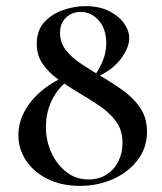

<svg xmlns="http://www.w3.org/2000/svg" viewBox="-20 -594 529 627"><path d="M290 -348Q307 -373 317 -399Q327 -425 327 -453Q327 -499 302.5 -527Q278 -555 244 -555Q214 -555 195 -536Q176 -517 176 -487Q176 -455 195 -430.5Q214 -406 244.5 -386Q275 -366 308 -346Q346 -324 380.5 -299.5Q415 -275 437.5 -242.5Q460 -210 460 -163Q460 -112 430 -72Q400 -32 350 -9.5Q300 13 241 13Q180 13 134.5 -10Q89 -33 64.5 -70.5Q40 -108 40 -152Q40 -196 63 -235.5Q86 -275 126 -305.5Q166 -336 215 -352L221 -343Q179 -320 154.5 -276.5Q130 -233 130 -179Q130 -134 148 -95Q166 -56 197 -32Q228 -8 269 -8Q303 -8 328 -24Q353 -40 366.5 -67Q380 -94 380 -126Q380 -170 358 -199Q336 -228 302 -250.5Q268 -273 232 -294Q199 -314 168.5 -336Q138 -358 119 -386Q100 -414 100 -450Q100 -495 125 -522Q150 -549 187 -561.5Q224 -574 258 -574Q304 -574 336 -558Q368 -542 385 -518Q402 -494 402 -470Q402 -438 374.5 -401.5Q347 -365 295 -342Z"/></svg>

Font: Cormorant Garamond Light SemiBold
Style: Regular
Weight: 600
Version: Version 4.001